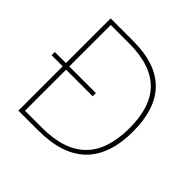

<svg xmlns="http://www.w3.org/2000/svg" viewBox="-179 -882 1051 1051"><g transform="rotate(45 346.0 -357.0)"><path d="M280 -714H103V-368H17V-343H103V0H257C507 0 628 -125 628 -364C628 -591 516 -714 280 -714ZM270 -689C502 -689 601 -575 601 -363C601 -136 489 -25 260 -25H129V-343H335V-368H129V-689Z"/></g></svg>

Font: Noto Sans Gujarati UI Thin
Style: Regular
Weight: 100
Designer: Jelle Bosma - Monotype Design Team, Universal Thirst
Foundry: Monotype Imaging Inc.
Version: Version 2.106